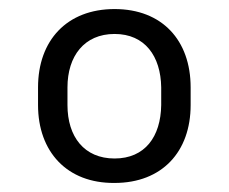

<svg xmlns="http://www.w3.org/2000/svg" viewBox="-20 -742 505 424"><path d="M64 -549V-510C64 -407 128 -337 233 -338C338 -338 401 -407 401 -510V-549C401 -653 338 -722 233 -722C128 -722 64 -653 64 -549ZM129 -510V-549C129 -618 166 -667 233 -667C300 -667 335 -618 336 -549V-510C335 -440 300 -392 233 -392C166 -392 129 -440 129 -510Z"/></svg>

Font: Wafeq Semi Bold
Style: Regular
Weight: 600
Designer: Rasmus Andersson & Azza Alameddine
Foundry: Google & TypeTogether
Version: Version 3.000;January 28, 2025;FontCreator 15.0.0.3014 64-bi